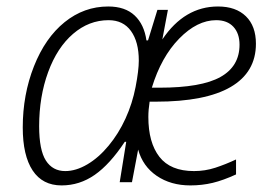

<svg xmlns="http://www.w3.org/2000/svg" viewBox="-20 -559 822 589"><path d="M564 9.8Q503.9 9.8 460.9 -19.5Q418 -48.8 403.8 -100.1L384.8 0H347.2L367.2 -124H362.8Q316.9 -54.7 270.5 -22.5Q224.1 9.8 168.9 9.8Q110.4 9.8 80.1 -36.1Q49.8 -82 49.8 -168Q49.8 -268.6 84.2 -355.7Q118.7 -442.9 178.2 -491Q237.8 -539.1 312 -539.1Q363.8 -539.1 393.1 -511.5Q422.4 -483.9 429.2 -435.1H434.1L462.9 -528.8H495.1L478 -438Q545.9 -539.1 648.9 -539.1Q703.6 -539.1 734.4 -509Q765.1 -479 765.1 -424.8Q765.1 -337.4 687.7 -292.2Q610.4 -247.1 458 -247.1H439Q435.1 -222.2 435.1 -200.2Q435.1 -121.6 469 -77.9Q502.9 -34.2 575.2 -34.2Q608.9 -34.2 640.4 -44.4Q671.9 -54.7 704.1 -69.8V-23.9Q665 -5.9 632.3 2Q599.6 9.8 564 9.8ZM180.2 -34.2Q212.9 -34.2 247.8 -54.7Q282.7 -75.2 313.2 -112.1Q343.8 -148.9 365 -195.3Q386.2 -241.7 396 -292.5Q405.8 -343.3 405.8 -373Q405.8 -430.7 381.8 -463.9Q357.9 -497.1 313 -497.1Q252.9 -497.1 204.1 -455.1Q155.3 -413.1 127.7 -337.9Q100.1 -262.7 100.1 -171.9Q100.1 -98.6 120.8 -66.4Q141.6 -34.2 180.2 -34.2ZM643.1 -497.1Q585 -497.1 529.8 -440.7Q474.6 -384.3 445.8 -290H469.2Q597.7 -290 656.2 -322.8Q714.8 -355.5 714.8 -421.9Q714.8 -456.5 696 -476.8Q677.2 -497.1 643.1 -497.1Z"/></svg>

Font: TypoPRO Open Sans
Style: Italic
Weight: 300
Italic angle: -12°
Foundry: Ascender Corporation
Version: Version 1.10